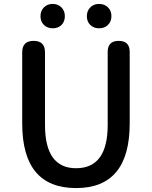

<svg xmlns="http://www.w3.org/2000/svg" viewBox="-20 -944 773 977"><path d="M367 13Q93 13 93 -316V-678Q93 -736 151 -736Q209 -736 209 -678V-308Q209 -88 367 -88Q528 -88 528 -308V-522V-680Q528 -736 584 -736Q640 -736 640 -680V-316Q640 13 367 13ZM248 -800Q221 -800 203.5 -817Q186 -834 186 -861.5Q186 -889 203.5 -906.5Q221 -924 248 -924Q275 -924 292.5 -906.5Q310 -889 310 -862Q310 -834 293 -817Q276 -800 248 -800ZM484 -800Q457 -800 439.5 -817Q422 -834 422 -861.5Q422 -889 439.5 -906.5Q457 -924 484 -924Q512 -924 529.5 -906.5Q547 -889 547 -862Q547 -834 529 -817Q512 -800 484 -800Z"/></svg>

Font: GenSenRounded TW M
Style: Regular
Weight: 500
Version: Version 1.501;PS 1;hotconv 16.6.51;makeotf.lib2.5.65220